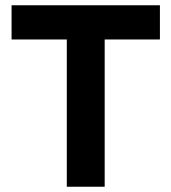

<svg xmlns="http://www.w3.org/2000/svg" viewBox="-20 -710 652 730"><path d="M24 -559.9V-690H588V-559.9H378V0H234V-559.9Z"/></svg>

Font: Oxanium ExtraLight
Style: Regular
Weight: 200
Designer: Severin Meyer
Version: Version 2.000